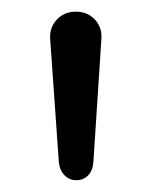

<svg xmlns="http://www.w3.org/2000/svg" viewBox="-20 -732 261 331"><path d="M111.4 -421.3Q99.8 -421.3 91.3 -429.8Q82.8 -438.3 81.4 -452.9L66.6 -663.3Q64.7 -683.7 77.6 -697.8Q90.5 -711.9 110.9 -711.9Q124.5 -711.9 134.7 -705.6Q144.9 -699.3 150.5 -688.4Q156.1 -677.4 154.7 -663.3L141 -452.9Q140 -437.8 131.8 -429.5Q123.5 -421.3 111.4 -421.3Z"/></svg>

Font: Nunito ExtraLight
Style: Regular
Weight: 200
Designer: Vernon Adams
Foundry: Vernon Adams
Version: Version 3.602